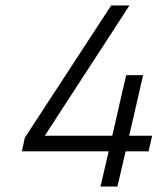

<svg xmlns="http://www.w3.org/2000/svg" viewBox="-20 -680 577 703"><path d="M378 -126H60L71 -176L387 -660H454L144 -183H391L442 -405H504L453 -183H537L524 -126H440L410 3H348Z"/></svg>

Font: Panefresco 250wt
Style: Italic
Weight: 300
Version: Version 1.000